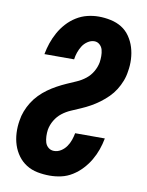

<svg xmlns="http://www.w3.org/2000/svg" viewBox="-85 -804 669 873"><g transform="rotate(10 250.0 -367.5)"><path d="M205 8Q176 8 148 2.5Q120 -3 97 -17.5Q74 -32 58 -54Q42 -76 33.5 -102Q25 -128 23.5 -157Q22 -186 27 -215Q30 -237 38.5 -259Q47 -281 59.5 -301Q72 -321 89 -338.5Q106 -356 125.5 -370Q145 -384 166 -395.5Q187 -407 208.5 -416.5Q230 -426 252 -435.5Q274 -445 293 -460Q312 -475 324 -496Q336 -517 340 -539Q342 -553 342 -568Q342 -583 338.5 -596.5Q335 -610 324.5 -619.5Q314 -629 300 -629Q284 -629 269 -619Q254 -609 245 -594.5Q236 -580 230.5 -564Q225 -548 223 -532H86Q91 -559 99.5 -584Q108 -609 121.5 -633.5Q135 -658 154 -679Q173 -700 197 -715Q221 -730 247.5 -736.5Q274 -743 300 -743Q328 -743 356 -737Q384 -731 406.5 -717Q429 -703 444.5 -680.5Q460 -658 468 -632Q476 -606 477.5 -577.5Q479 -549 474 -521Q471 -498 462.5 -476Q454 -454 441.5 -434Q429 -414 412 -397Q395 -380 375.5 -365.5Q356 -351 335.5 -339.5Q315 -328 293 -318.5Q271 -309 249 -299.5Q227 -290 208.5 -275.5Q190 -261 177.5 -240Q165 -219 161 -196Q159 -182 159.5 -166.5Q160 -151 164 -137.5Q168 -124 179 -115Q190 -106 205 -106Q222 -106 237 -115.5Q252 -125 262 -139.5Q272 -154 277.5 -170Q283 -186 286 -202H423Q418 -175 409 -149.5Q400 -124 386 -100Q372 -76 352.5 -55Q333 -34 309 -19Q285 -4 258.5 2Q232 8 205 8Z"/></g></svg>

Font: Iosevka Curly Heavy Oblique
Style: Regular
Weight: 900
Italic angle: -9°
Monospace: yes
Designer: Belleve Invis
Foundry: Belleve Invis
Version: Version 11.1.0; ttfautohint (v1.8.3)